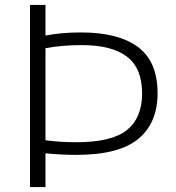

<svg xmlns="http://www.w3.org/2000/svg" viewBox="-20 -761 717 781"><path d="M102 0V-741H165V-616.5Q194.5 -622 229 -625.5Q263.5 -629 310.5 -629Q461.5 -629 541.2 -569.8Q621 -510.5 621 -381.5Q621 -261 542.5 -196Q464 -131 290.5 -131Q229 -131 165 -137.5V0ZM290.5 -182.5Q435 -182.5 496.5 -232.2Q558 -282 558 -381Q558 -483.5 496.5 -530.5Q435 -577.5 313 -577.5Q269.5 -577.5 233.5 -574.2Q197.5 -571 165 -565V-190.5Q195 -186.5 224.8 -184.5Q254.5 -182.5 290.5 -182.5Z"/></svg>

Font: Encode Sans Exp Lt
Style: Regular
Weight: 300
Width: 7
Designer: Multiple Designers
Foundry: Impallari Type
Version: Version 3.002; ttfautohint (v1.8.3) -l 8 -r 50 -G 200 -x 14 